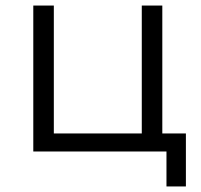

<svg xmlns="http://www.w3.org/2000/svg" viewBox="-20 -546 725 692"><path d="M650 -65H565V-526H491V-65H174V-526H100V0H580V126H650Z"/></svg>

Font: Montserrat-Alt1
Style: Regular
Weight: 400
Designer: Differentunic
Foundry: Differentunic
Version: Version 7.222